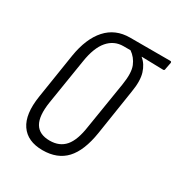

<svg xmlns="http://www.w3.org/2000/svg" viewBox="-124 -569 620 663"><g transform="rotate(30 185.5 -238.0)"><path d="M138 6Q78 6 51 -33.5Q24 -73 36 -149L64 -328Q76 -402 112 -442Q148 -482 206 -482H366Q372 -482 371 -476L366 -450Q366 -443 360 -443L274 -445V-444Q294 -428 303 -399Q312 -370 304 -323L276 -142Q264 -66 230.5 -30Q197 6 138 6ZM143 -35Q182 -35 204 -60.5Q226 -86 234 -143L264 -329Q272 -379 261.5 -404.5Q251 -430 229 -445H201Q164 -445 139.5 -416.5Q115 -388 106 -330L77 -149Q68 -91 84.5 -63Q101 -35 143 -35Z"/></g></svg>

Font: Sofia Sans Extra Condensed Light
Style: Italic
Weight: 300
Italic angle: -9°
Version: Version 4.100